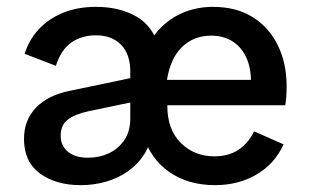

<svg xmlns="http://www.w3.org/2000/svg" viewBox="-20 -530 905 560"><path d="M215 10Q143 10 96.5 -24Q50 -58 50 -125Q50 -179 84.5 -215.5Q119 -252 183 -265L360 -302V-321Q360 -372 333 -399.5Q306 -427 260 -427Q218 -427 188 -406Q158 -385 143 -338L52 -373Q64 -413 92.5 -444Q121 -475 163.5 -492.5Q206 -510 260 -510Q330 -510 379 -481Q428 -452 443 -391L409 -392Q427 -429 455.5 -455.5Q484 -482 521.5 -496Q559 -510 601 -510Q669 -510 717 -480Q765 -450 790.5 -397.5Q816 -345 816 -279Q816 -262 815 -248.5Q814 -235 812 -223H468V-222Q468 -152 507.5 -113Q547 -74 605 -74Q647 -74 676 -93.5Q705 -113 721 -147L807 -109Q782 -53 729 -21.5Q676 10 607 10Q529 10 473.5 -28.5Q418 -67 396 -140L423 -141Q418 -107 400 -79Q382 -51 354 -31Q326 -11 290.5 -0.5Q255 10 215 10ZM237 -70Q269 -70 296.5 -82.5Q324 -95 342 -120.5Q360 -146 360 -185V-231L240 -206Q198 -197 177.5 -181Q157 -165 157 -134Q157 -105 178 -87.5Q199 -70 237 -70ZM467 -297H712Q711 -338 696 -367Q681 -396 655.5 -411Q630 -426 596 -426Q545 -426 511 -393Q477 -360 467 -297Z"/></svg>

Font: Kantumruy Pro Medium
Style: Regular
Weight: 500
Designer: Sovichet Tep
Foundry: Sovichet Tep
Version: Version 1.002